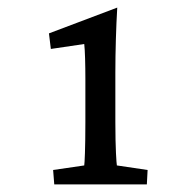

<svg xmlns="http://www.w3.org/2000/svg" viewBox="-20 -720 510 506"><path d="M284 -398V-528C284 -584 286 -650 289 -700L109 -632L114 -591L202 -604C204 -588 205 -549 205 -512V-398C205 -327 203 -290 202 -284L120 -272L123 -234H367L369 -272L288 -284C287 -290 284 -327 284 -398Z"/></svg>

Font: TPK Tissa Web Quiz
Style: Regular
Weight: 400
Designer: Jacques Le Bailly, Suppakit Chalermlarp | Katatrad Co.,Ltd.
Foundry: Jacques Le Bailly, Cadson Demak Co.,Ltd.
Version: Version 5.000;Glyphs 3.1.2 (3151)